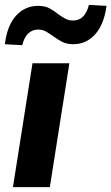

<svg xmlns="http://www.w3.org/2000/svg" viewBox="-31 -766 456 786"><path d="M22 0 102 -507H253L173 0ZM60 -581 -11 -585Q-2 -661 34.5 -701.5Q71 -742 125 -742Q153 -742 171.5 -732Q190 -722 206 -709Q221 -698 235.5 -690Q250 -682 268 -682Q317 -682 333 -746L405 -742Q395 -666 358.5 -625.5Q322 -585 269 -585Q241 -585 221 -596Q201 -607 185 -619Q171 -629 157 -637Q143 -645 126 -645Q76 -645 60 -581Z"/></svg>

Font: Mulish ExtraLight ExtraBold
Style: Italic
Weight: 800
Italic angle: -9°
Version: Version 3.603